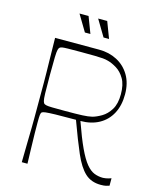

<svg xmlns="http://www.w3.org/2000/svg" viewBox="-127 -949 850 1044"><g transform="rotate(15 298.0 -427.0)"><path d="M95 0Q96 -72 97 -118Q98 -164 98.5 -194.5Q99 -225 99 -247.5Q99 -270 99 -293.5Q99 -317 99 -350Q99 -383 99 -406.5Q99 -430 99 -452.5Q99 -475 98.5 -505.5Q98 -536 97 -582Q96 -628 95 -700H343Q399 -700 444 -676.5Q489 -653 515.5 -608.5Q542 -564 542 -501Q542 -439 518 -393.5Q494 -348 449.5 -323.5Q405 -299 345 -299Q376 -211 401 -157.5Q426 -104 448.5 -77Q471 -50 494 -41Q517 -32 543 -32Q550 -32 558 -33.5Q566 -35 574 -37Q582 -39 589 -42V0Q581 3 570 5.5Q559 8 541 8Q487 8 452.5 -24Q418 -56 388.5 -124Q359 -192 320 -299Q244 -299 204.5 -298Q165 -297 149.5 -295Q134 -293 129 -289Q125 -285 123.5 -274Q122 -263 122 -228Q122 -207 122.5 -169Q123 -131 124.5 -86Q126 -41 127 0ZM249 -330Q315 -330 347.5 -331.5Q380 -333 401 -338Q424 -344 452 -360.5Q480 -377 500 -409.5Q520 -442 520 -496Q520 -550 501 -582.5Q482 -615 455 -631.5Q428 -648 405 -654Q391 -658 374.5 -659.5Q358 -661 329 -661.5Q300 -662 249 -662Q201 -662 177.5 -661.5Q154 -661 145.5 -659.5Q137 -658 132 -654Q128 -651 125 -640.5Q122 -630 121 -598Q120 -566 120 -496Q120 -427 121 -394.5Q122 -362 125 -352Q128 -342 132 -338Q137 -335 145.5 -333Q154 -331 177.5 -330.5Q201 -330 249 -330ZM349 -770 294 -862H345L380 -770ZM244 -770 189 -862H240L275 -770Z"/></g></svg>

Font: Ojuju ExtraLight
Style: Regular
Weight: 200
Designer: Chisaokwu Joboson, Mirko Velimirovic
Foundry: Udi Foundry
Version: Version 1.000